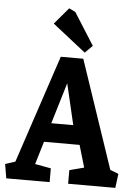

<svg xmlns="http://www.w3.org/2000/svg" viewBox="-67 -1007 751 1054"><g transform="rotate(5 308.0 -480.0)"><path d="M8 0 -5 -78 50 -96 248 -691H372L573 -96L619 -78L609 0H349V-75L429 -96L393 -218H197L159 -92L247 -76V0ZM228 -323H349L296 -549ZM377 -725 194 -869 271 -960 306 -943 418 -766Z"/></g></svg>

Font: Kreon Light
Style: Bold
Weight: 700
Version: Version 2.002